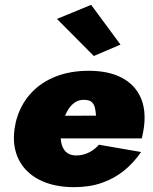

<svg xmlns="http://www.w3.org/2000/svg" viewBox="-20 -762 631 792"><path d="M139 -191H565Q568 -205 570.5 -217.5Q573 -230 574 -239Q583 -311 559 -362.5Q535 -414 481 -442Q427 -470 346 -470Q271 -470 211.5 -447Q152 -424 111 -381Q70 -338 51 -279Q47 -267 44.5 -255Q42 -243 40 -230Q30 -159 57 -104.5Q84 -50 143 -20Q202 10 286 10Q350 10 401 -8Q452 -26 492 -58.5Q532 -91 562 -135L388 -165Q377 -152 361.5 -141.5Q346 -131 327.5 -125.5Q309 -120 287 -121Q264 -123 250.5 -137Q237 -151 232.5 -175Q228 -199 232 -230L238 -250Q244 -277 255.5 -300Q267 -323 286 -337.5Q305 -352 331 -350Q350 -349 359 -340.5Q368 -332 371.5 -317.5Q375 -303 376 -285L153 -284ZM215 -684 367 -531 477 -578 356 -742Z"/></svg>

Font: Jost Black
Style: Italic
Weight: 900
Italic angle: -5°
Version: Version 3.710